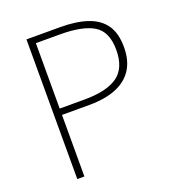

<svg xmlns="http://www.w3.org/2000/svg" viewBox="-132 -832 862 938"><g transform="rotate(-20 299.0 -363.0)"><path d="M110 0V-726H285Q368 -726 426 -706.5Q484 -687 514.5 -644Q545 -601 545 -528Q545 -458 515 -412Q485 -366 428 -343Q371 -320 289 -320H147V0ZM147 -353H276Q392 -353 448.5 -393.5Q505 -434 505 -528Q505 -623 447.5 -658Q390 -693 272 -693H147Z"/></g></svg>

Font: Noto Sans JP
Style: Regular
Weight: 100
Designer: Ryoko NISHIZUKA 西塚涼子 (kana, bopomofo & ideographs); Paul D. Hunt (Latin, Greek & Cyrillic); Sandoll Communications 산돌커뮤니
Foundry: Adobe
Version: Version 2.004;hotconv 1.0.118;makeotfexe 2.5.65603